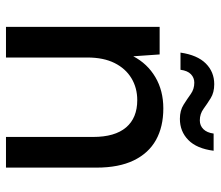

<svg xmlns="http://www.w3.org/2000/svg" viewBox="-66 -652 719 626"><g transform="rotate(90 293.0 -339.5)"><path d="M68 0V-501H158L164 -415Q188 -461 232 -487Q276 -513 334 -513Q394 -513 437 -489Q480 -465 503.5 -416.5Q527 -368 527 -295V0H427V-284Q427 -355 396 -391.5Q365 -428 307 -428Q267 -428 235.5 -409Q204 -390 186 -354Q168 -318 168 -265V0ZM368 -567Q341 -567 322 -579Q303 -591 287 -602.5Q271 -614 250 -614Q234 -614 222.5 -603Q211 -592 208 -569H152Q160 -624 187.5 -651.5Q215 -679 255 -679Q282 -679 300.5 -667.5Q319 -656 335.5 -644Q352 -632 373 -632Q390 -632 401.5 -643.5Q413 -655 416 -677H472Q465 -622 437 -594.5Q409 -567 368 -567Z"/></g></svg>

Font: DM Sans 17pt Medium
Style: Regular
Weight: 500
Version: Version 4.004;gftools[0.9.30]